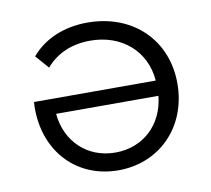

<svg xmlns="http://www.w3.org/2000/svg" viewBox="-65 -604 749 682"><g transform="rotate(-10 309.5 -263.0)"><path d="M495 -231C485 -129 411 -59 310 -59C209 -59 135 -130 126 -231ZM291 -531C208 -531 135 -501 88 -445L130 -397C169 -443 225 -466 290 -466C404 -466 487 -393 495 -286H56C55 -278 55 -269 55 -263C55 -104 162 5 310 5C459 5 569 -107 569 -263C569 -419 456 -531 291 -531Z"/></g></svg>

Font: Montserrat-Alt1
Style: Regular
Weight: 400
Designer: Differentunic
Foundry: Differentunic
Version: Version 7.222